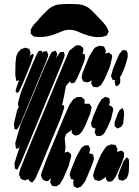

<svg xmlns="http://www.w3.org/2000/svg" viewBox="-20 -940 707 979"><path d="M289 -336 186 -88 159 -27 144 -9 137 -13 128 -18V-24L129 -28L127 -26L114 -23L106 -20L96 -24L86 -28L82 -39L77 -49L78 -57L84 -80L133 -201L267 -524L310 -627L333 -681L367 -708L377 -709H388L405 -695V-684L401 -665H402L413 -663V-658L414 -647L410 -629L395 -591L373 -540L363 -524L359 -518L346 -515L339 -519L337 -526L316 -501L308 -457L299 -414L296 -407L307 -401V-389ZM540 -599 513 -536 495 -506 477 -495 463 -496 456 -497 451 -504 445 -514 446 -520 447 -531 436 -523 425 -520 415 -522 404 -525 401 -532 396 -545 400 -566 414 -601 436 -655 459 -691 467 -699 480 -704 488 -707 499 -705 510 -703 514 -695 520 -682 518 -673 517 -667 525 -669 535 -672 544 -665 551 -660 552 -649ZM137 -615 111 -551 95 -512 77 -473 67 -465 59 -476 62 -487 73 -520 78 -531 71 -529 64 -526 62 -534 58 -558 59 -619 63 -653 72 -673 82 -684 88 -690 104 -695 109 -697 121 -693 129 -691 131 -685 136 -672 130 -648 136 -660 148 -666 152 -658ZM567 -508 565 -524 568 -531H565L554 -533L550 -543L546 -551L548 -560L557 -591L587 -662L600 -679L606 -685L621 -683L626 -682L628 -677L631 -667V-648L617 -599L599 -557L592 -547L593 -541V-522L591 -514L584 -506L575 -499ZM298 -623 127 -209 85 -108 71 -81 67 -74 56 -81 55 -90 54 -109 84 -203 83 -200 76 -185 68 -183 62 -181 60 -189 58 -212 85 -305 208 -600 239 -667 246 -676 256 -679 264 -682 269 -672 272 -666 269 -653 264 -638 267 -645 282 -668 288 -675H301L306 -676L307 -670L310 -658L307 -648ZM216 -628 103 -355 86 -313 75 -292 66 -279 54 -282 53 -290 51 -309 67 -377 77 -400H72V-406V-417L87 -470L149 -622L169 -666L178 -680L186 -681H194V-671V-669L195 -671L201 -677L213 -679H219L221 -674L226 -661L225 -653ZM330 -94 303 -31 285 -1 267 10 254 9 246 8 242 1 236 -9 237 -15 238 -30 240 -34 227 -18 215 -16 202 -22 197 -25 194 -33 189 -44 191 -57 217 -127 305 -340 334 -406 354 -434 373 -445H384L395 -446L404 -438L411 -433V-422L412 -410L411 -409L415 -411H427H436L442 -402L447 -395L446 -387L440 -361L415 -300L397 -267L381 -252L370 -250L361 -249L352 -256L346 -262V-273L347 -278L323 -261L316 -255L314 -246L310 -235L314 -193L312 -171L309 -162L316 -164L326 -167L335 -160L342 -155L343 -144ZM546 -332 526 -286 510 -258 493 -246 481 -247H472L469 -252L463 -265L465 -276L467 -285L457 -287L447 -295L446 -301L445 -315L457 -351L480 -404L497 -433L516 -446L530 -442L537 -440L539 -432L540 -417L535 -402L538 -403L547 -399L557 -388V-378ZM608 -309 598 -293 586 -288 578 -285 572 -290 564 -298V-303L565 -319L582 -364L591 -380L605 -389L611 -376L613 -357ZM600 -107 571 -41 557 -22 551 -16 537 -13 528 -16 520 -28 521 -33V-39V-38L495 -21L484 -17L474 -20L463 -23L460 -30L454 -42L459 -64L472 -99L495 -153L518 -188L526 -196L539 -201L547 -204L558 -202L569 -201L573 -193L579 -179L577 -171L576 -165V-166L600 -172L612 -163V-140ZM442 -81 415 -17 394 11 379 17 373 19 363 13 355 9 354 -2 353 -13 357 -23 350 -25 342 -27 339 -37 335 -48 340 -69 368 -138 394 -185 411 -198 423 -199H432L434 -194L440 -181L437 -168L434 -159H435L447 -155L455 -152L456 -147L459 -131L456 -118ZM637 -67 634 -49 629 -38 625 -30 606 -18 593 -22 586 -24 584 -29 582 -44 591 -71 610 -118 626 -138 637 -128 638 -112ZM165 -827Q176 -840 187 -852.5Q198 -865 210 -876Q216 -883 223 -889.5Q230 -896 238 -901Q260 -916 286.5 -918Q313 -920 335 -920Q356 -920 376.5 -918.5Q397 -917 416 -909Q431 -902 443.5 -890.5Q456 -879 467 -867Q480 -853 493.5 -839Q507 -825 519 -810Q527 -799 531 -787Q532 -785 533 -783Q534 -781 534 -779Q534 -777 531.5 -773Q529 -769 528 -767Q528 -766 527 -763.5Q526 -761 525 -760Q523 -758 519.5 -757.5Q516 -757 514 -756Q505 -752 495 -751.5Q485 -751 474 -751Q445 -753 420 -762Q400 -768 380.5 -777.5Q361 -787 339 -788Q318 -789 298 -781Q278 -773 258 -765Q222 -752 183 -751Q177 -751 172 -751.5Q167 -752 162 -753Q160 -753 157.5 -753Q155 -753 154 -754Q150 -755 147 -758.5Q144 -762 141 -764Q140 -765 138.5 -766Q137 -767 137 -768Q136 -769 136.5 -770.5Q137 -772 137 -773Q137 -777 136.5 -781.5Q136 -786 137 -789Q137 -791 139 -793.5Q141 -796 142 -798Q146 -806 151.5 -813Q157 -820 165 -827Z"/></svg>

Font: Rubik Marker Hatch
Style: Regular
Weight: 400
Designer: Hubert and Fischer, NaN
Foundry: Hubert & Fischer, NaN
Version: Version 2.200